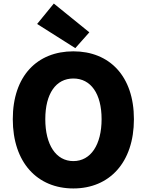

<svg xmlns="http://www.w3.org/2000/svg" viewBox="-20 -1047 826 1081"><path d="M393 14C596 14 734 -132 734 -376C734 -619 596 -758 393 -758C190 -758 52 -620 52 -376C52 -132 190 14 393 14ZM393 -140C295 -140 235 -232 235 -376C235 -520 295 -605 393 -605C491 -605 552 -520 552 -376C552 -232 491 -140 393 -140ZM404 -776 483 -865 283 -1027 189 -912Z"/></svg>

Font: Noto Sans CJK HK Black
Style: Regular
Weight: 900
Designer: Ryoko NISHIZUKA 西塚涼子 (kana, bopomofo & ideographs); Paul D. Hunt (Latin, Greek & Cyrillic); Sandoll Communications 산돌커뮤니
Foundry: Adobe
Version: Version 2.004;hotconv 1.0.118;makeotfexe 2.5.65603